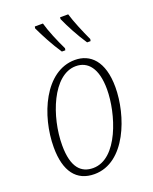

<svg xmlns="http://www.w3.org/2000/svg" viewBox="-145 -846 745 936"><g transform="rotate(-20 228.0 -378.0)"><path d="M366 -606H384L386 -616C364 -663 338 -725 326 -766H284L283 -757C303 -712 333 -655 366 -606ZM235 -606H253L255 -616C232 -663 206 -725 195 -766H153L151 -757C172 -712 202 -655 235 -606ZM181 10C343 10 421 -208 421 -354C421 -490 359 -546 280 -546C124 -546 38 -345 38 -180C38 -56 88 10 181 10ZM185 -20C124 -20 80 -59 80 -176C80 -323 154 -516 274 -516C336 -516 379 -468 379 -358C379 -233 314 -20 185 -20Z"/></g></svg>

Font: Noto Serif Condensed ExtraLight
Style: Italic
Weight: 200
Width: 3
Italic angle: -12°
Designer: Monotype Design Team
Foundry: Monotype Imaging Inc.
Version: Version 2.013